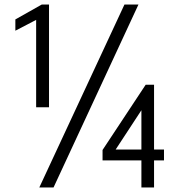

<svg xmlns="http://www.w3.org/2000/svg" viewBox="-20 -830 825 850"><path d="M140 -355V-742L48 -694V-744L165 -810H197V-355ZM154 0 531 -810H593L217 0ZM606 0V-120H434V-166L625 -455H662V-168H706V-120H662V0ZM492 -168H606V-342Z"/></svg>

Font: Oswald Light
Style: Regular
Weight: 300
Designer: Vernon Adams
Foundry: Vernon Adams
Version: Version 4.103;gftools[0.9.33.dev8+g029e19f]